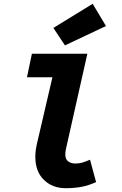

<svg xmlns="http://www.w3.org/2000/svg" viewBox="-20 -979 640 1011"><path d="M326 12Q256 12 211 -32Q166 -76 166 -154Q166 -169 168 -185.5Q170 -202 174 -220L256 -572H122L148 -696H440L328 -198Q327 -192 325.5 -184Q324 -176 324 -164Q324 -140 339.5 -129Q355 -118 376 -118Q398 -118 414 -123Q430 -128 454 -138L486 -20Q446 -2 408 5Q370 12 326 12ZM322 -740 261 -832 468 -959 538 -842Z"/></svg>

Font: Source Code Pro ExtraLight Black
Style: Italic
Weight: 900
Italic angle: -11°
Monospace: yes
Version: Version 1.016;hotconv 1.0.116;makeotfexe 2.5.65601